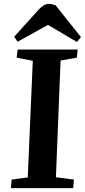

<svg xmlns="http://www.w3.org/2000/svg" viewBox="-20 -969 437 989"><path d="M266.1 -941.9 397 -777.8 376 -752.9 227.1 -840.8 70.8 -753.9 53.2 -779.8 176.8 -917Q206.1 -949.2 231 -949.2Q245.1 -949.2 266.1 -941.9ZM123 -55.2 148.9 -655.8 65.9 -671.9 70.8 -713.9H379.9L376 -671.9L292 -657.2L268.1 -56.2L360.8 -43.9L356.9 0H36.1L40 -43.9Z"/></svg>

Font: Literata SemiBold
Style: Italic
Weight: 650
Italic angle: -2.39999°
Designer: Latin by Veronika Burian and Jose Scaglione. Greek by Irene Vlachou. Cyrillic by Vera Evstafieva
Foundry: TypeTogether
Version: Version 3.021